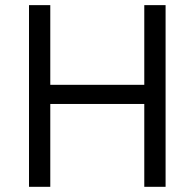

<svg xmlns="http://www.w3.org/2000/svg" viewBox="-20 -720 750 740"><path d="M618.2 0H536.1V-319.3H173.8V0H91.8V-700.2H173.8V-393.1H536.1V-700.2H618.2Z"/></svg>

Font: Segoe UI Historic
Style: Regular
Weight: 400
Foundry: Microsoft Corporation
Version: Version 1.03